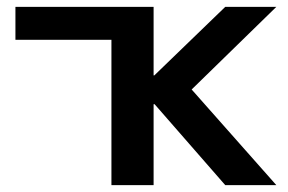

<svg xmlns="http://www.w3.org/2000/svg" viewBox="-20 -540 841 560"><path d="M428 -320H430L637 -520H786L539 -279L786 0H637L431 -236H428V0H305V-424H25V-520H428Z"/></svg>

Font: Non Bureau Medium
Style: Regular
Weight: 500
Designer: Jona Saucedo
Foundry: Non Foundry
Version: Version 1.000; ttfautohint (v1.8.4)